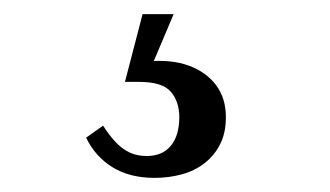

<svg xmlns="http://www.w3.org/2000/svg" viewBox="-20 -24 467 272"><path d="M226 -4 193 74 189 63Q223 60 247.5 69Q272 78 286 96.5Q300 115 300 142Q300 164 292 180Q284 196 270 207Q256 218 237.5 223Q219 228 199 228Q164 228 139.5 213Q115 198 102 171L126 154Q135 168 144 177.5Q153 187 163.5 192Q174 197 188 197Q210 197 222 182.5Q234 168 234 142Q234 120 222 106Q210 92 177 92H157L182 -4Z"/></svg>

Font: Roboto Serif 120pt ExtraCondensed
Style: Regular
Weight: 400
Width: 2
Designer: Greg Gazdowicz
Foundry: Commercial Type
Version: Version 1.008